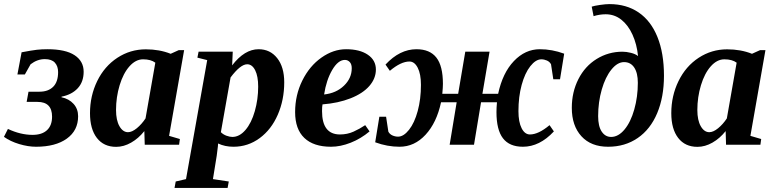

<svg xmlns="http://www.w3.org/2000/svg" viewBox="-42 -714 3820 947"><path d="M261.2 -234.4Q298.3 -226.6 320.8 -201.7Q343.3 -176.8 343.3 -140.6Q343.3 -70.3 287.6 -30.3Q231.9 9.8 135.7 9.8Q96.7 9.8 52.7 -3.4Q8.8 -16.6 -22.5 -39.1L-2.9 -78.1Q59.1 -48.8 118.7 -48.8Q165 -48.8 189.9 -72Q214.8 -95.2 214.8 -138.7Q214.8 -211.4 143.1 -211.4H89.4L98.6 -261.7H152.8Q195.8 -261.7 220.2 -285.9Q244.6 -310.1 244.6 -358.4Q244.6 -387.2 228.8 -404.8Q212.9 -422.4 179.2 -422.4Q142.1 -422.4 108.9 -397L80.6 -346.7H43.9L64.5 -456.1Q115.7 -465.8 139.6 -468.5Q163.6 -471.2 191.9 -471.2Q281.2 -471.2 325.9 -441.7Q370.6 -412.1 370.6 -360.4Q370.6 -310.1 341.3 -278.6Q312 -247.1 261.7 -237.3Z M792 -43.9 845.2 -28.3 841.3 0H671.9L669.9 -67.4Q641.1 -31.2 604.7 -10.5Q568.4 10.3 530.8 10.3Q469.7 10.3 435.8 -33.7Q401.9 -77.6 401.9 -155.8Q401.9 -241.2 437.5 -314.2Q473.1 -387.2 536.9 -429Q600.6 -470.7 677.2 -470.7Q744.6 -470.7 799.8 -448.7L839.8 -466.8H866.2ZM530.3 -171.4Q530.3 -121.1 547.1 -91.6Q564 -62 589.4 -62Q608.9 -62 632.8 -81.5Q656.7 -101.1 675.8 -129.9L724.1 -404.8Q702.1 -421.4 663.6 -421.4Q627.4 -421.4 596.7 -387Q565.9 -352.5 548.1 -293.7Q530.3 -234.9 530.3 -171.4Z M1359.9 -308.1Q1359.9 -221.2 1328.1 -148.2Q1296.4 -75.2 1238.8 -32.7Q1181.2 9.8 1109.4 9.8Q1067.4 9.8 1033.7 -6.3L1032.7 7.8L1026.9 54.2L1008.3 169.4L1086.4 181.2L1080.6 212.9H818.8L824.7 181.2L875.5 169.4L980 -417.5L931.6 -429.7L937.5 -459H1106L1103 -391.6Q1164.1 -471.2 1233.4 -471.2Q1290.5 -471.2 1325.2 -427.2Q1359.9 -383.3 1359.9 -308.1ZM1231.4 -286.6Q1231.4 -337.9 1216.6 -367.4Q1201.7 -397 1177.2 -397Q1144 -397 1095.2 -332L1047.4 -62Q1059.1 -50.3 1075.4 -44.4Q1091.8 -38.6 1104 -38.6Q1139.2 -38.6 1168.7 -73Q1198.2 -107.4 1214.8 -165.8Q1231.4 -224.1 1231.4 -286.6Z M1812 -371.1Q1812 -327.1 1779.8 -290Q1747.6 -252.9 1686.8 -229Q1626 -205.1 1548.8 -199.2Q1546.4 -189.5 1546.4 -166Q1546.4 -50.8 1634.8 -50.8Q1670.9 -50.8 1701.7 -64.7Q1732.4 -78.6 1759.3 -96.7L1780.8 -65.9Q1737.8 -29.8 1687.5 -10Q1637.2 9.8 1590.8 9.8Q1504.4 9.8 1459 -33.7Q1413.6 -77.1 1413.6 -161.1Q1413.6 -245.1 1449.2 -316.9Q1484.9 -388.7 1543.5 -429.9Q1602.1 -471.2 1665 -471.2Q1732.4 -471.2 1772.2 -444.1Q1812 -417 1812 -371.1ZM1556.6 -248Q1616.2 -254.4 1654.5 -291.3Q1692.9 -328.1 1692.9 -377.4Q1692.9 -397.9 1682.9 -408.2Q1672.9 -418.5 1659.2 -418.5Q1625.5 -418.5 1596.4 -368.7Q1567.4 -318.8 1556.6 -248Z M2034.2 -295.4Q2034.2 -349.1 2018.3 -379.9Q2002.4 -410.6 1977.5 -410.6Q1935.5 -410.6 1880.9 -364.7L1859.4 -395.5Q1929.7 -471.2 2012.2 -471.2Q2078.1 -471.2 2110.4 -429.9Q2142.6 -388.7 2142.6 -300.3Q2142.6 -283.7 2139.6 -251.5H2217.8L2252.9 -459H2372.6L2337.4 -251.5H2415Q2437 -354.5 2492.7 -412.8Q2548.3 -471.2 2620.6 -471.2Q2681.2 -471.2 2740.7 -449.2L2720.2 -323.2H2687L2675.8 -397Q2668.9 -409.7 2655.5 -415.5Q2642.1 -421.4 2627.9 -421.4Q2600.6 -421.4 2573.7 -387.5Q2546.9 -353.5 2531 -295.2Q2515.1 -236.8 2515.1 -166Q2515.1 -112.3 2530.8 -81.5Q2546.4 -50.8 2571.8 -50.8Q2613.8 -50.8 2668.5 -96.7L2689.9 -65.9Q2619.6 9.8 2537.1 9.8Q2470.7 9.8 2438.7 -32Q2406.7 -73.7 2406.7 -161.1Q2406.7 -182.6 2409.2 -209.5H2330.6L2295.9 0H2175.8L2210.4 -209.5H2133.3Q2111.8 -108.9 2057.1 -49.6Q2002.4 9.8 1928.7 9.8Q1868.2 9.8 1808.6 -12.2L1829.1 -138.2H1862.3L1873.5 -64.5Q1880.4 -51.8 1893.8 -45.9Q1907.2 -40 1921.4 -40Q1948.7 -40 1975.6 -74Q2002.4 -107.9 2018.3 -166.5Q2034.2 -225.1 2034.2 -295.4Z M3028.3 -459Q3047.4 -459 3069.8 -453.4Q3092.3 -447.8 3105 -437.5Q3099.1 -496.1 3077.6 -543.2Q3056.2 -590.3 3022.5 -616.9Q2988.8 -643.6 2945.3 -643.6Q2916 -643.6 2885.7 -634.3L2876.5 -681.2Q2888.7 -685.5 2917.5 -689.7Q2946.3 -693.8 2963.9 -693.8Q3047.4 -693.8 3107.9 -652.6Q3168.5 -611.3 3200.7 -531.5Q3232.9 -451.7 3232.9 -340.3Q3232.9 -235.8 3199.5 -156Q3166 -76.2 3103.3 -33.2Q3040.5 9.8 2957.5 9.8Q2873 9.8 2825.7 -42Q2778.3 -93.8 2778.3 -182.1Q2778.3 -259.8 2810.8 -323.7Q2843.3 -387.7 2901.1 -423.3Q2959 -459 3028.3 -459ZM2908.2 -141.1Q2908.2 -91.3 2925.8 -64.9Q2943.4 -38.6 2972.2 -38.6Q3007.8 -38.6 3038.3 -75.2Q3068.8 -111.8 3086.4 -174.1Q3104 -236.3 3104 -305.7Q3104 -354 3086.2 -380.9Q3068.4 -407.7 3036.1 -407.7Q3003.4 -407.7 2973.6 -370.8Q2943.8 -334 2926 -272.2Q2908.2 -210.4 2908.2 -141.1Z M3659.2 -43.9 3712.4 -28.3 3708.5 0H3539.1L3537.1 -67.4Q3508.3 -31.2 3471.9 -10.5Q3435.5 10.3 3397.9 10.3Q3336.9 10.3 3303 -33.7Q3269 -77.6 3269 -155.8Q3269 -241.2 3304.7 -314.2Q3340.3 -387.2 3404.1 -429Q3467.8 -470.7 3544.4 -470.7Q3611.8 -470.7 3667 -448.7L3707 -466.8H3733.4ZM3397.5 -171.4Q3397.5 -121.1 3414.3 -91.6Q3431.2 -62 3456.5 -62Q3476.1 -62 3500 -81.5Q3523.9 -101.1 3543 -129.9L3591.3 -404.8Q3569.3 -421.4 3530.8 -421.4Q3494.6 -421.4 3463.9 -387Q3433.1 -352.5 3415.3 -293.7Q3397.5 -234.9 3397.5 -171.4Z"/></svg>

Font: Tinos
Style: Bold Italic
Weight: 700
Italic angle: -16.333°
Designer: Steve Matteson
Foundry: Monotype Imaging Inc.
Version: Version 1.23